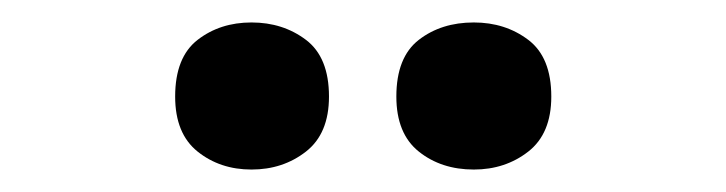

<svg xmlns="http://www.w3.org/2000/svg" viewBox="-20 -772 647 171"><path d="M136 -686Q136 -721 156 -736.5Q176 -752 204 -752Q232 -752 252.5 -736.5Q273 -721 273 -686Q273 -653 252.5 -637Q232 -621 204 -621Q176 -621 156 -637Q136 -653 136 -686ZM333 -686Q333 -721 353 -736.5Q373 -752 402 -752Q430 -752 450.5 -736.5Q471 -721 471 -686Q471 -653 450.5 -637Q430 -621 402 -621Q373 -621 353 -637Q333 -653 333 -686Z"/></svg>

Font: Noto Sans Bengali UI
Style: Bold
Weight: 700
Designer: Jelle Bosma - Monotype Design Team
Foundry: Monotype Imaging Inc.
Version: Version 2.003; ttfautohint (v1.8.4.7-5d5b)